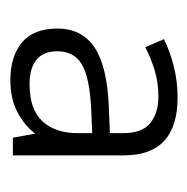

<svg xmlns="http://www.w3.org/2000/svg" viewBox="-16 -746 371 380"><g transform="rotate(90 170.0 -556.5)"><path d="M173 -722Q288 -722 288 -616V-396H253L245 -440Q229 -419 202.5 -405Q176 -391 139 -391Q92 -391 64.5 -414Q37 -437 37 -484Q37 -533 75 -558Q113 -583 194 -586L244 -588V-615Q244 -652 224 -668Q204 -684 172 -684Q145 -684 121 -677Q97 -670 74 -658L58 -695Q82 -707 112 -714.5Q142 -722 173 -722ZM197 -551Q134 -548 108 -532.5Q82 -517 82 -484Q82 -456 99 -442.5Q116 -429 147 -429Q197 -429 220.5 -454.5Q244 -480 244 -524V-553Z"/></g></svg>

Font: Noto Sans Cherokee Light
Style: Regular
Weight: 300
Designer: Monotype Design Team
Foundry: Monotype Imaging Inc.
Version: Version 2.001; ttfautohint (v1.8.4.7-5d5b)